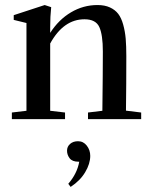

<svg xmlns="http://www.w3.org/2000/svg" viewBox="-20 -466 595 751"><path d="M26.4 0V-25.9L83.5 -32.7V-376L33.7 -388.2V-406.7L154.8 -446.3L180.2 -438Q176.3 -401.4 176.3 -360.4V-337.4Q209.5 -389.2 257.6 -417.7Q305.7 -446.3 361.3 -446.3Q389.6 -446.3 409.9 -437Q430.2 -427.7 442.4 -411.9Q454.6 -396 461.9 -369.6Q469.2 -343.3 471.7 -314.5Q474.1 -285.6 474.1 -245.6Q474.1 -137.2 472.7 -33.2L532.2 -25.9V0H324.2V-25.9L380.4 -32.7Q382.3 -184.1 382.3 -264.6Q382.3 -330.1 368.4 -360.4Q354.5 -390.6 310.5 -390.6Q228.5 -390.6 176.3 -295.9V-32.7L234.4 -25.9V0ZM256.3 265.1 247.1 252.9Q281.7 212.9 290 166.5H286.6Q262.7 166.5 252.4 153.1Q242.2 139.6 242.2 123.5Q242.2 107.4 254.2 96.9Q266.1 86.4 285.2 86.4Q306.2 86.4 319.6 103.8Q333 121.1 333 143.6Q333 174.3 313.2 207.5Q293.5 240.7 256.3 265.1Z"/></svg>

Font: Elstob Medium
Style: Regular
Weight: 500
Designer: Peter S. Baker
Version: Version 1.015